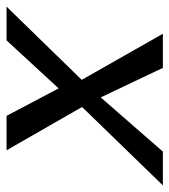

<svg xmlns="http://www.w3.org/2000/svg" viewBox="14 -526 512 580"><g transform="rotate(-90 270.0 -236.0)"><path d="M0 0 236.8 -244.1 106 -472.2H210L293 -314.9L438 -472.2H540L318.8 -245.1L458 0H355L266.1 -187H265.1L102.1 0Z"/></g></svg>

Font: CMU Bright
Style: SemiBoldOblique
Weight: 600
Italic angle: -12°
Version: Version 0.7.0